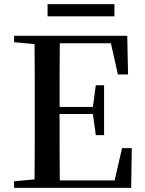

<svg xmlns="http://www.w3.org/2000/svg" viewBox="-20 -908 700 928"><path d="M210 -829H533V-888H210ZM550 -548H599L595 -735H48V-704L147 -695C148 -595 148 -495 148 -393V-342C148 -241 148 -140 147 -41L48 -32V0H614L617 -192H570L534 -36H269C268 -138 268 -241 268 -357H429L443 -255H483V-496H443L429 -391H268C268 -499 268 -600 269 -699H516Z"/></svg>

Font: Noto Serif CJK JP SemiBold
Style: Regular
Weight: 600
Designer: Ryoko NISHIZUKA 西塚涼子 (kana & ideographs); Frank Grießhammer (Latin, Greek & Cyrillic); Wenlong ZHANG 张文龙 (bopomofo); San
Foundry: Adobe
Version: Version 2.001;hotconv 1.1.0;makeotfexe 2.6.0